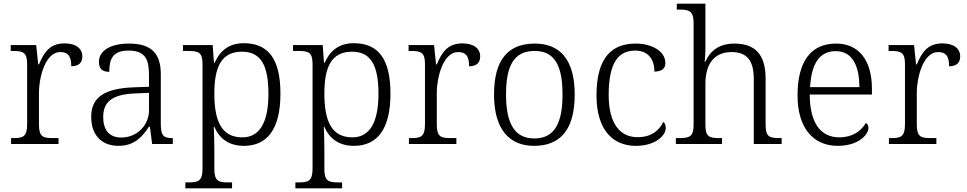

<svg xmlns="http://www.w3.org/2000/svg" viewBox="-20 -780 5236 1040"><path d="M40 0H297V-32H266C215 -32 191 -38 191 -104V-274C191 -372 230 -498 306 -498C348 -498 366 -477 366 -421C409 -421 426 -443 426 -474C426 -517 392 -545 329 -545C246 -545 216 -490 191 -431H187L176 -536H38V-504H47C105 -504 127 -497 127 -433V-107C127 -39 104 -32 52 -32H40Z M622 10C712 10 754 -44 787 -94H792L804 0H916V-32H912C863 -32 851 -48 851 -112V-379C851 -491 799 -544 679 -544C573 -544 516 -502 516 -446C516 -406 535 -391 572 -391C572 -460 590 -506 677 -506C773 -506 787 -450 787 -372V-310L704 -307C548 -301 474 -254 474 -148C474 -40 538 10 622 10ZM637 -35C569 -35 539 -80 539 -145C539 -224 581 -269 713 -274L787 -277V-181C787 -105 725 -35 637 -35Z M984 240H1237V208H1217C1165 208 1141 202 1141 136V25C1141 -22 1139 -64 1138 -93H1141C1169 -29 1220 10 1301 10C1426 10 1499 -78 1499 -273C1499 -461 1433 -546 1300 -546C1217 -546 1169 -501 1143 -440H1139L1132 -536H971V-504H998C1055 -504 1077 -497 1077 -433V133C1077 201 1054 208 1002 208H984ZM1293 -36C1179 -36 1141 -125 1141 -274C1141 -415 1178 -500 1291 -500C1395 -500 1434 -423 1434 -271C1434 -120 1388 -36 1293 -36Z M1580 240H1833V208H1813C1761 208 1737 202 1737 136V25C1737 -22 1735 -64 1734 -93H1737C1765 -29 1816 10 1897 10C2022 10 2095 -78 2095 -273C2095 -461 2029 -546 1896 -546C1813 -546 1765 -501 1739 -440H1735L1728 -536H1567V-504H1594C1651 -504 1673 -497 1673 -433V133C1673 201 1650 208 1598 208H1580ZM1889 -36C1775 -36 1737 -125 1737 -274C1737 -415 1774 -500 1887 -500C1991 -500 2030 -423 2030 -271C2030 -120 1984 -36 1889 -36Z M2195 0H2452V-32H2421C2370 -32 2346 -38 2346 -104V-274C2346 -372 2385 -498 2461 -498C2503 -498 2521 -477 2521 -421C2564 -421 2581 -443 2581 -474C2581 -517 2547 -545 2484 -545C2401 -545 2371 -490 2346 -431H2342L2331 -536H2193V-504H2202C2260 -504 2282 -497 2282 -433V-107C2282 -39 2259 -32 2207 -32H2195Z M2873 10C3017 10 3093 -80 3093 -268C3093 -457 3013 -544 2877 -544C2731 -544 2656 -455 2656 -268C2656 -80 2738 10 2873 10ZM2874 -30C2765 -30 2721 -115 2721 -268C2721 -425 2764 -504 2876 -504C2983 -504 3027 -427 3027 -268C3027 -118 2987 -30 2874 -30Z M3424 10C3531 10 3586 -46 3586 -86C3586 -101 3582 -112 3573 -120C3551 -73 3507 -37 3435 -37C3336 -36 3277 -114 3277 -265C3277 -448 3334 -506 3421 -506C3496 -506 3525 -452 3525 -392C3564 -393 3584 -407 3584 -439C3584 -503 3510 -544 3423 -544C3302 -544 3211 -477 3211 -264C3211 -73 3302 10 3424 10Z M3641 0H3891V-32H3880C3823 -32 3801 -38 3801 -102V-326C3801 -438 3852 -498 3943 -498C4029 -498 4063 -448 4063 -352V0H4214V-32H4204C4147 -32 4127 -39 4127 -105V-355C4127 -488 4067 -544 3958 -544C3873 -544 3825 -502 3801 -446H3797C3798 -451 3801 -486 3801 -514V-760H3646V-728H3661C3713 -728 3737 -721 3737 -655V-105C3737 -39 3715 -32 3657 -32H3641Z M4518 10C4629 10 4684 -50 4684 -87C4684 -101 4678 -110 4670 -114C4646 -72 4599 -36 4527 -36C4427 -36 4367 -110 4366 -268H4703V-299C4703 -457 4629 -544 4509 -544C4375 -544 4300 -451 4300 -263C4300 -89 4383 10 4518 10ZM4635 -308H4368C4375 -431 4416 -503 4507 -503C4596 -503 4635 -425 4635 -308Z M4795 0H5052V-32H5021C4970 -32 4946 -38 4946 -104V-274C4946 -372 4985 -498 5061 -498C5103 -498 5121 -477 5121 -421C5164 -421 5181 -443 5181 -474C5181 -517 5147 -545 5084 -545C5001 -545 4971 -490 4946 -431H4942L4931 -536H4793V-504H4802C4860 -504 4882 -497 4882 -433V-107C4882 -39 4859 -32 4807 -32H4795Z"/></svg>

Font: Noto Serif Devanagari Light
Style: Regular
Weight: 300
Designer: Universal Thirst, Indian Type Foundry and the Monotype Design Team
Foundry: Monotype Imaging Inc.
Version: Version 2.004